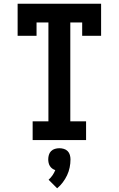

<svg xmlns="http://www.w3.org/2000/svg" viewBox="-20 -755 640 1035"><path d="M156 0V-101H241V-634H177V-562H75V-735H525V-562H423V-634H359V-101H444V0ZM288 260 242 214Q254 203 263 190Q272 177 278 162Q269 159 261.5 153.5Q254 148 249 140Q244 132 242 122.5Q240 113 240 104Q240 92 243.5 80Q247 68 255.5 59.5Q264 51 276 47.5Q288 44 300 44Q312 44 324 47.5Q336 51 344.5 59.5Q353 68 356.5 80Q360 92 360 104Q360 126 355.5 148Q351 170 341.5 190Q332 210 318.5 228Q305 246 288 260Z"/></svg>

Font: Iosevka Slab Extended
Style: Bold
Weight: 700
Width: 7
Monospace: yes
Designer: Belleve Invis
Foundry: Belleve Invis
Version: Version 11.1.0; ttfautohint (v1.8.3)